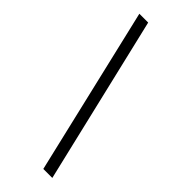

<svg xmlns="http://www.w3.org/2000/svg" viewBox="-239 -728 780 780"><g transform="rotate(45 150.5 -338.0)"><path d="M39.1 -699.2H89.8L260.7 22.5H209Z"/></g></svg>

Font: Post No Bills Jaffna
Style: Regular
Weight: 400
Designer: Kosala Senevirathne, Siva Puranthara, Lasantha Premarathna, Tharique Azeez
Foundry: Mooniak
Version: Version 1.220 ; ttfautohint (v1.6)